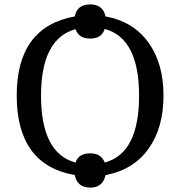

<svg xmlns="http://www.w3.org/2000/svg" viewBox="-20 -794 822 875"><path d="M460.9 3.9Q448.7 61 391.1 61Q332 61 320.8 3.9Q56.2 -42.5 56.2 -358.9Q56.2 -671.4 320.8 -719.2Q331.1 -773.9 391.1 -773.9Q449.2 -773.9 460.9 -719.2Q585.9 -696.8 655.5 -601.6Q725.1 -506.3 725.1 -357.9Q725.1 -210.9 656.2 -115.2Q587.4 -19.5 460.9 3.9ZM457 -53.2Q613.8 -94.7 613.8 -357.9Q613.8 -620.6 457 -662.1Q443.8 -618.2 391.1 -618.2Q338.4 -618.2 324.2 -661.1Q167 -617.7 167 -357.9Q167 -95.7 324.2 -53.2Q337.9 -95.2 391.1 -95.2Q441.9 -95.2 457 -53.2Z"/></svg>

Font: Noto Serif
Style: Regular
Weight: 400
Designer: Monotype Design team
Foundry: Monotype Imaging Inc.
Version: Version 1.02